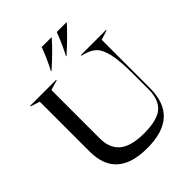

<svg xmlns="http://www.w3.org/2000/svg" viewBox="-255 -1075 1237 1237"><g transform="rotate(-45 364.0 -456.0)"><path d="M82 -232V-687L19 -707V-712H256V-707L188 -687V-246Q188 -157 242 -112Q296 -67 413 -67Q534 -67 584 -110.5Q634 -154 634 -249V-389Q634 -508 619 -572Q604 -636 575.5 -663Q547 -690 496 -703L481 -707V-712H710V-707L646 -687V-248Q646 -116 575.5 -50.5Q505 15 360 15Q82 15 82 -232ZM408 -774Q440 -832 477 -927H565V-924Q506 -858 413 -774ZM271 -774Q303 -832 340 -927H428V-924Q369 -856 276 -774Z"/></g></svg>

Font: Nyght Serif
Style: Regular
Weight: 400
Designer: Maksym Kobuzan
Version: Version 0.410